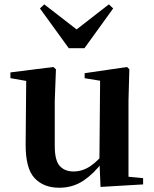

<svg xmlns="http://www.w3.org/2000/svg" viewBox="-20 -857 718 893"><path d="M255.7 16.2Q182.1 16.2 140.2 -29.3Q98.3 -74.7 99.3 -187.9L102 -497.7L132 -475.4L28.4 -493.5V-520.2L228 -545.4L240.2 -534.8L234.7 -388.7V-177.8Q234.7 -111 257.7 -85.3Q280.7 -59.5 321.8 -59.5Q364.7 -59.5 402.5 -85.8Q440.3 -112.1 469.6 -153.8L503.2 -103H456Q418.4 -51 368.8 -17.4Q319.2 16.2 255.7 16.2ZM447.6 12.4 442.4 -109.4V-111.9L445.6 -481.6L373.7 -493.2V-516.6L570.9 -545.4L581.6 -534.8L577.6 -388.7V-35L645.6 -28.5V0.7ZM185.9 -836.7 373 -691.7H299.7L486.3 -836.7L506.4 -817.8L372.7 -632.7H299.9L165.8 -817.8Z"/></svg>

Font: Early Summer Mincho VF
Style: Regular
Weight: 250
Designer: GuiWonder
Version: Version 1.002